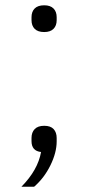

<svg xmlns="http://www.w3.org/2000/svg" viewBox="-20 -567 333 725"><path d="M99 -491V-502Q99 -523 111 -535Q123 -547 147 -547Q170 -547 182 -535Q194 -523 194 -502V-491Q194 -470 182 -458Q170 -446 147 -446Q123 -446 111 -458Q99 -470 99 -491ZM194 -46V-33Q194 9 170.5 57Q147 105 109 138H61Q123 75 135 7Q99 3 99 -34V-46Q99 -67 111 -79.5Q123 -92 147 -92Q171 -92 182.5 -79.5Q194 -67 194 -46Z"/></svg>

Font: IBM Plex Sans JP Light
Style: Regular
Weight: 300
Designer: Mike Abbink; Paul van der Laan; Pieter van Rosmalen; Wujin Sim; Yejin Wi; Jinhee Kim; Boomi Park; Yona Kim; Kichan Ma
Foundry: Sandoll Inc.
Version: Version 1.002